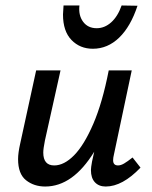

<svg xmlns="http://www.w3.org/2000/svg" viewBox="-20 -675 556 701"><path d="M493 -63Q427 6 366 6Q341 6 326.5 -9.5Q312 -25 312 -54Q312 -63 316 -85L324 -121Q246 6 145 6Q104 6 75 -17Q46 -40 46 -94Q46 -117 54 -152L112 -418H201L144 -162Q138 -132 138 -118Q138 -71 178 -71Q214 -71 250.5 -108Q287 -145 320.5 -222.5Q354 -300 377 -418H461L396 -111Q393 -99 393 -90Q393 -71 411 -71Q421 -71 433 -78Q445 -85 464 -100ZM210 -622Q210 -631 212 -655H270Q266 -619 283.5 -595.5Q301 -572 333 -572Q362 -572 386 -593.5Q410 -615 424 -655L482 -654Q457 -578 415 -537.5Q373 -497 319 -497Q272 -497 241 -529Q210 -561 210 -622Z"/></svg>

Font: Ysabeau Semibold
Style: Italic
Weight: 600
Italic angle: -12°
Designer: Christian Thalmann (Catharsis Fonts)
Version: Version 0.003